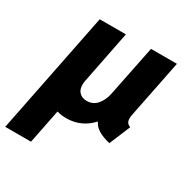

<svg xmlns="http://www.w3.org/2000/svg" viewBox="-204 -660 961 999"><g transform="rotate(30 276.5 -160.0)"><path d="M109.9 -525.4H267.1L204.6 -210Q202.1 -199.2 202.1 -185.5Q202.1 -155.8 219 -139.6Q235.8 -123.5 263.2 -123.5Q300.3 -123.5 324.2 -151.1Q348.1 -178.7 356.9 -223.1L418 -525.4H573.7L503.9 -176.8Q502 -167 502 -156.7Q502 -141.1 508.5 -131.8Q515.1 -122.6 528.3 -118.7L475.6 7.8Q389.2 -12.2 368.7 -58.1H365.7Q336.9 -26.4 298.8 -9.3Q260.7 7.8 215.8 7.8Q185.1 7.8 159.7 0L118.7 205.1H-36.1Z"/></g></svg>

Font: Reddit Sans Vanilla ExtraBold
Style: Italic
Weight: 800
Italic angle: -11.25°
Designer: Stephen Hutchings
Version: Version 1.013